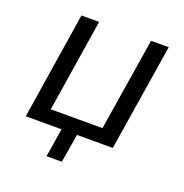

<svg xmlns="http://www.w3.org/2000/svg" viewBox="-115 -593 792 827"><g transform="rotate(20 281.0 -179.5)"><path d="M186 131 207 0H43L120 -490H201L134 -65H371L439 -490H520L442 0H278L256 131Z"/></g></svg>

Font: Nunito Sans 10pt SemiCondensed
Style: Italic
Weight: 400
Width: 4
Italic angle: -9°
Designer: Vernon Adams
Foundry: Vernon Adams
Version: Version 3.101;gftools[0.9.27]